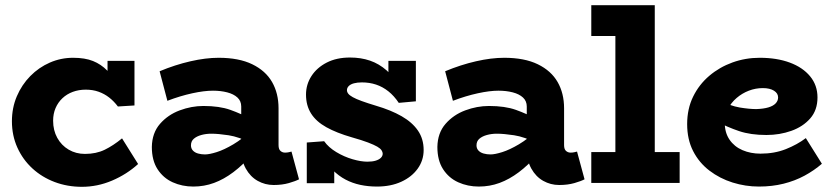

<svg xmlns="http://www.w3.org/2000/svg" viewBox="-20 -706 3215 741"><path d="M296 15Q240 15 191 -3.5Q142 -22 105 -56Q68 -90 47 -136.5Q26 -183 26 -238Q26 -290 45 -334.5Q64 -379 97 -412.5Q130 -446 172.5 -464.5Q215 -483 262 -483Q308 -483 339 -470.5Q370 -458 393.5 -434Q417 -410 438 -375L395 -381V-471H499V-299L435 -295Q420 -315 401.5 -329.5Q383 -344 360.5 -352Q338 -360 311 -360Q284 -360 261 -351.5Q238 -343 221 -327Q204 -311 194.5 -289Q185 -267 185 -240Q185 -203 201 -174Q217 -145 245 -128.5Q273 -112 308 -112Q351 -112 384 -128Q417 -144 451 -172L513 -73Q469 -33 412.5 -9Q356 15 296 15Z M1036 8Q1003 8 974.5 -8Q946 -24 928.5 -55.5Q911 -87 911 -132V-295Q911 -316 896.5 -329.5Q882 -343 857 -349.5Q832 -356 802 -356Q768 -356 722 -346Q676 -336 626 -317L596 -431Q656 -456 715 -469.5Q774 -483 824 -483Q902 -483 953.5 -458Q1005 -433 1030 -389.5Q1055 -346 1055 -288V-146Q1055 -130 1062.5 -123.5Q1070 -117 1080 -117Q1088 -117 1094.5 -118.5Q1101 -120 1105 -121L1134 -14Q1121 -7 1095 0.5Q1069 8 1036 8ZM726 14Q683 14 646.5 -2.5Q610 -19 588 -53Q566 -87 566 -139Q567 -193 597.5 -228Q628 -263 673.5 -280Q719 -297 765 -297Q827 -297 869 -282Q911 -267 954 -244V-152Q902 -178 862 -184Q822 -190 796 -190Q775 -190 757 -185Q739 -180 728 -170.5Q717 -161 717 -145Q717 -133 724.5 -125Q732 -117 744.5 -113.5Q757 -110 771 -110Q788 -110 816.5 -119Q845 -128 880.5 -149Q916 -170 954 -206L951 -108Q917 -69 880.5 -41.5Q844 -14 806 0Q768 14 726 14Z M1435 14Q1401 14 1370.5 7.5Q1340 1 1313.5 -13Q1287 -27 1264 -50Q1241 -73 1223 -105L1270 -108V1H1164V-156L1231 -161Q1248 -137 1278 -119Q1308 -101 1340.5 -91.5Q1373 -82 1398 -82Q1417 -82 1430 -86Q1443 -90 1450 -97Q1457 -104 1457 -113Q1457 -119 1452.5 -126Q1448 -133 1436 -140Q1424 -147 1400.5 -156Q1377 -165 1338 -176Q1279 -193 1239.5 -215Q1200 -237 1180.5 -268Q1161 -299 1161 -341Q1161 -380 1182 -412.5Q1203 -445 1241 -464.5Q1279 -484 1331 -484Q1373 -484 1408 -472Q1443 -460 1472.5 -434Q1502 -408 1526 -365L1479 -361V-471H1585V-315L1519 -309Q1501 -336 1479 -353.5Q1457 -371 1431.5 -379.5Q1406 -388 1377 -388Q1359 -388 1346 -384.5Q1333 -381 1326 -374Q1319 -367 1319 -358Q1319 -351 1324 -344.5Q1329 -338 1341.5 -331Q1354 -324 1376 -316Q1398 -308 1431 -298Q1489 -281 1530 -257.5Q1571 -234 1593 -202Q1615 -170 1615 -127Q1615 -87 1592 -55Q1569 -23 1528.5 -4.5Q1488 14 1435 14Z M2138 8Q2105 8 2076.5 -8Q2048 -24 2030.5 -55.5Q2013 -87 2013 -132V-295Q2013 -316 1998.5 -329.5Q1984 -343 1959 -349.5Q1934 -356 1904 -356Q1870 -356 1824 -346Q1778 -336 1728 -317L1698 -431Q1758 -456 1817 -469.5Q1876 -483 1926 -483Q2004 -483 2055.5 -458Q2107 -433 2132 -389.5Q2157 -346 2157 -288V-146Q2157 -130 2164.5 -123.5Q2172 -117 2182 -117Q2190 -117 2196.5 -118.5Q2203 -120 2207 -121L2236 -14Q2223 -7 2197 0.5Q2171 8 2138 8ZM1828 14Q1785 14 1748.5 -2.5Q1712 -19 1690 -53Q1668 -87 1668 -139Q1669 -193 1699.5 -228Q1730 -263 1775.5 -280Q1821 -297 1867 -297Q1929 -297 1971 -282Q2013 -267 2056 -244V-152Q2004 -178 1964 -184Q1924 -190 1898 -190Q1877 -190 1859 -185Q1841 -180 1830 -170.5Q1819 -161 1819 -145Q1819 -133 1826.5 -125Q1834 -117 1846.5 -113.5Q1859 -110 1873 -110Q1890 -110 1918.5 -119Q1947 -128 1982.5 -149Q2018 -170 2056 -206L2053 -108Q2019 -69 1982.5 -41.5Q1946 -14 1908 0Q1870 14 1828 14Z M2355 -40V-686H2507V-40ZM2262 0V-119H2603V0ZM2262 -567V-686H2497V-567Z M2909 14Q2857 14 2807.5 -1.5Q2758 -17 2718 -47.5Q2678 -78 2655 -123Q2632 -168 2632 -227Q2632 -286 2655 -333Q2678 -380 2717.5 -413.5Q2757 -447 2807 -465Q2857 -483 2912 -483Q2978 -483 3028 -464.5Q3078 -446 3106.5 -411.5Q3135 -377 3135 -330Q3135 -281 3107 -249Q3079 -217 3034 -201Q2989 -185 2938 -185Q2877 -185 2832.5 -200Q2788 -215 2744 -238V-323Q2799 -297 2835.5 -291Q2872 -285 2899 -285Q2927 -286 2945.5 -291.5Q2964 -297 2973.5 -307Q2983 -317 2983 -330Q2983 -346 2967 -356Q2951 -366 2924 -366Q2896 -366 2870 -356Q2844 -346 2823 -328Q2802 -310 2789.5 -286Q2777 -262 2777 -233Q2777 -194 2795.5 -167Q2814 -140 2845.5 -126.5Q2877 -113 2915 -113Q2969 -113 3013 -130.5Q3057 -148 3090 -173L3152 -74Q3122 -48 3085 -28Q3048 -8 3004 3Q2960 14 2909 14Z"/></svg>

Font: BioRhyme ExtraBold ExtraBold
Style: Regular
Weight: 800
Version: Version 1.600;gftools[0.9.33]